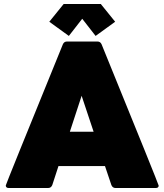

<svg xmlns="http://www.w3.org/2000/svg" viewBox="-20 -942 824 962"><path d="M449 -282 389 -462 330 -282ZM760 0H559Q544 0 538 -15L506 -110H273L242 -15Q236 0 221 0H24Q9 0 9 -13Q9 -18 295 -720Q301 -734 316 -734H468Q483 -734 489 -720Q775 -18 775 -12Q775 0 760 0ZM459 -762 392 -848 325 -762 227 -833 299 -922H485L557 -833Z"/></svg>

Font: YamahaIndonesia935. App Black
Style: Regular
Weight: 900
Designer: Dalton Maag Ltd
Foundry: Dalton Maag Ltd
Version: Version 1.002; January 01, 2024; Regular/Italic